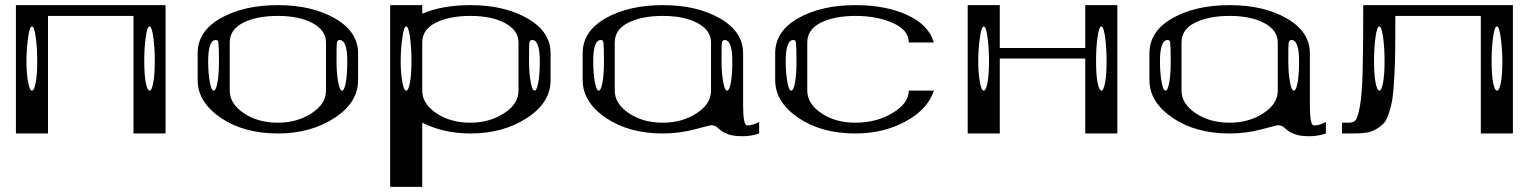

<svg xmlns="http://www.w3.org/2000/svg" viewBox="-20 -520 5997 748"><path d="M583 -281.2Q583 -335 577.1 -376Q571.3 -417 562.5 -417Q553.7 -417 547.9 -376Q542 -335 542 -281.2Q542 -228.5 547.9 -198.2Q553.7 -167 563.5 -167Q571.3 -167 577.1 -198.2Q583 -228.5 583 -281.2ZM125 -281.2Q125 -335 119.1 -376Q113.3 -417 104.5 -417Q95.7 -417 89.8 -376Q83 -328.1 83 -281.2Q83 -234.4 89.8 -198.2Q95.7 -167 104.5 -167Q113.3 -167 119.1 -198.2Q125 -228.5 125 -281.2ZM625 -500V0H500V-458H167V0H42V-500Z M1333 -281.2Q1333 -364.3 1302.7 -364.3Q1293.9 -364.3 1292 -350.6Q1291 -341.8 1291 -281.2Q1291 -234.4 1297.9 -198.2Q1303.7 -167 1312.5 -167Q1321.3 -167 1327.1 -198.2Q1333 -228.5 1333 -281.2ZM831.1 -351.6Q830.1 -364.3 821.3 -364.3Q791 -364.3 791 -281.2Q791 -234.4 797.9 -198.2Q803.7 -167 812.5 -167Q821.3 -167 827.1 -198.2Q833 -228.5 833 -281.2Q833 -334 831.1 -351.6ZM1250 -167V-354.5Q1250 -402.3 1196.3 -430.7Q1144.5 -458 1062.5 -458Q980.5 -458 927.7 -431.6Q875 -405.3 875 -354.5V-167Q875 -116.2 929.7 -79.1Q984.4 -42 1062.5 -42Q1137.7 -42 1194.3 -79.1Q1250 -115.2 1250 -167ZM1375 -208Q1375 -120.1 1283.2 -60.5Q1190.4 0 1062.5 0Q930.7 0 840.8 -60.5Q750 -122.1 750 -208V-312.5Q750 -398.4 839.8 -449.2Q929.7 -500 1062.5 -500Q1195.3 -500 1285.2 -448.2Q1375 -396.5 1375 -312.5Z M1583 -281.2Q1583 -335 1577.1 -376Q1571.3 -417 1562.5 -417Q1553.7 -417 1547.9 -376Q1541 -328.1 1541 -281.2Q1541 -234.4 1547.9 -198.2Q1553.7 -167 1562.5 -167Q1571.3 -167 1577.1 -198.2Q1583 -228.5 1583 -281.2ZM2083 -281.2Q2083 -364.3 2052.7 -364.3Q2043.9 -364.3 2042 -350.6Q2041 -341.8 2041 -281.2Q2041 -234.4 2047.9 -198.2Q2053.7 -167 2062.5 -167Q2071.3 -167 2077.1 -198.2Q2083 -228.5 2083 -281.2ZM1625 -500V-466.8Q1704.1 -500 1812.5 -500Q1945.3 -500 2035.2 -448.2Q2125 -396.5 2125 -312.5V-208Q2125 -120.1 2033.2 -60.5Q1940.4 0 1812.5 0Q1709 0 1625 -42V208H1500V-500ZM2000 -167V-354.5Q2000 -402.3 1946.3 -430.7Q1894.5 -458 1812.5 -458Q1730.5 -458 1677.7 -431.6Q1625 -405.3 1625 -354.5V-167Q1625 -116.2 1679.7 -79.1Q1734.4 -42 1812.5 -42Q1887.7 -42 1944.3 -79.1Q2000 -115.2 2000 -167Z M2833 -281.2Q2833 -364.3 2802.7 -364.3Q2793.9 -364.3 2792 -350.6Q2791 -341.8 2791 -281.2Q2791 -234.4 2797.9 -198.2Q2803.7 -167 2812.5 -167Q2821.3 -167 2827.1 -198.2Q2833 -228.5 2833 -281.2ZM2331.1 -351.6Q2330.1 -364.3 2321.3 -364.3Q2291 -364.3 2291 -281.2Q2291 -234.4 2297.9 -198.2Q2303.7 -167 2312.5 -167Q2321.3 -167 2327.1 -198.2Q2333 -228.5 2333 -281.2Q2333 -334 2331.1 -351.6ZM2750 -167V-354.5Q2750 -402.3 2696.3 -430.7Q2644.5 -458 2562.5 -458Q2480.5 -458 2427.7 -431.6Q2375 -405.3 2375 -354.5V-167Q2375 -116.2 2429.7 -79.1Q2484.4 -42 2562.5 -42Q2637.7 -42 2694.3 -79.1Q2750 -115.2 2750 -167ZM2250 -208V-312.5Q2250 -398.4 2339.8 -449.2Q2429.7 -500 2562.5 -500Q2695.3 -500 2785.2 -448.2Q2875 -396.5 2875 -312.5V-110.4Q2875 -31.2 2890.6 -31.2Q2913.1 -31.2 2937.5 -44.9V0Q2905.3 10.7 2875 10.7Q2839.8 10.7 2819.3 3.9Q2797.9 -3.9 2790 -10.7Q2782.2 -17.6 2772.5 -25.4Q2762.7 -32.2 2750 -32.2Q2747.1 -32.2 2688.5 -16.6Q2627 0 2562.5 0Q2430.7 0 2340.8 -60.5Q2250 -122.1 2250 -208Z M3081.1 -351.6Q3080.1 -364.3 3071.3 -364.3Q3041 -364.3 3041 -281.2Q3041 -234.4 3047.9 -198.2Q3053.7 -167 3062.5 -167Q3071.3 -167 3077.1 -198.2Q3083 -228.5 3083 -281.2Q3083 -334 3081.1 -351.6ZM3000 -208V-312.5Q3000 -398.4 3089.8 -449.2Q3179.7 -500 3312.5 -500Q3430.7 -500 3513.7 -461.9Q3597.7 -423.8 3618.2 -354.5H3520.5Q3520.5 -403.3 3458 -430.7Q3396.5 -458 3312.5 -458Q3230.5 -458 3177.7 -431.6Q3125 -405.3 3125 -354.5V-167Q3125 -116.2 3179.7 -79.1Q3234.4 -42 3312.5 -42Q3393.6 -42 3456.1 -79.1Q3520.5 -117.2 3520.5 -167H3618.2Q3594.7 -94.7 3509.8 -47.9Q3422.9 0 3312.5 0Q3180.7 0 3090.8 -60.5Q3000 -122.1 3000 -208Z M4291 -281.2Q4291 -335 4285.2 -376Q4279.3 -417 4270.5 -417Q4261.7 -417 4255.9 -376Q4250 -335 4250 -281.2Q4250 -228.5 4255.9 -198.2Q4261.7 -167 4271.5 -167Q4279.3 -167 4285.2 -198.2Q4291 -228.5 4291 -281.2ZM3833 -281.2Q3833 -335 3827.1 -376Q3821.3 -417 3812.5 -417Q3803.7 -417 3797.9 -376Q3791 -328.1 3791 -281.2Q3791 -234.4 3797.9 -198.2Q3803.7 -167 3812.5 -167Q3821.3 -167 3827.1 -198.2Q3833 -228.5 3833 -281.2ZM4333 -500V0H4208V-292H3875V0H3750V-500H3875V-333H4208V-500Z M5041 -281.2Q5041 -364.3 5010.7 -364.3Q5002 -364.3 5000 -350.6Q4999 -341.8 4999 -281.2Q4999 -234.4 5005.9 -198.2Q5011.7 -167 5020.5 -167Q5029.3 -167 5035.2 -198.2Q5041 -228.5 5041 -281.2ZM4539.1 -351.6Q4538.1 -364.3 4529.3 -364.3Q4499 -364.3 4499 -281.2Q4499 -234.4 4505.9 -198.2Q4511.7 -167 4520.5 -167Q4529.3 -167 4535.2 -198.2Q4541 -228.5 4541 -281.2Q4541 -334 4539.1 -351.6ZM4958 -167V-354.5Q4958 -402.3 4904.3 -430.7Q4852.5 -458 4770.5 -458Q4688.5 -458 4635.7 -431.6Q4583 -405.3 4583 -354.5V-167Q4583 -116.2 4637.7 -79.1Q4692.4 -42 4770.5 -42Q4845.7 -42 4902.3 -79.1Q4958 -115.2 4958 -167ZM4458 -208V-312.5Q4458 -398.4 4547.9 -449.2Q4637.7 -500 4770.5 -500Q4903.3 -500 4993.2 -448.2Q5083 -396.5 5083 -312.5V-110.4Q5083 -31.2 5098.6 -31.2Q5121.1 -31.2 5145.5 -44.9V0Q5113.3 10.7 5083 10.7Q5047.9 10.7 5027.3 3.9Q5005.9 -3.9 4998 -10.7Q4990.2 -17.6 4980.5 -25.4Q4970.7 -32.2 4958 -32.2Q4955.1 -32.2 4896.5 -16.6Q4835 0 4770.5 0Q4638.7 0 4548.8 -60.5Q4458 -122.1 4458 -208Z M5833 -281.2Q5833 -328.1 5826.2 -376Q5820.3 -417 5811.5 -417Q5802.7 -417 5796.9 -376Q5791 -335 5791 -281.2Q5791 -228.5 5796.9 -198.2Q5802.7 -167 5812.5 -167Q5821.3 -167 5827.1 -198.2Q5833 -228.5 5833 -281.2ZM5374 -281.2Q5374 -335 5368.2 -376Q5362.3 -417 5353.5 -417Q5344.7 -417 5338.9 -376Q5333 -335 5333 -281.2Q5333 -228.5 5338.9 -198.2Q5344.7 -167 5354.5 -167Q5362.3 -167 5368.2 -198.2Q5374 -228.5 5374 -281.2ZM5874 -500V0H5749V-458H5416Q5416 -374 5415.5 -324.7Q5415 -275.4 5412.1 -221.7Q5409.2 -168 5405.3 -140.1Q5401.4 -112.3 5392.1 -82.5Q5382.8 -52.7 5371.6 -40.5Q5360.4 -28.3 5341.8 -17.1Q5323.2 -5.9 5301.8 -2.9Q5280.3 0 5249 0H5208V-42H5233.4Q5252 -42 5260.7 -51.3Q5269.5 -60.5 5277.8 -105Q5286.1 -149.4 5288.6 -241.7Q5291 -334 5291 -500Z"/></svg>

Font: okolaksMetalik
Style: bold
Weight: 700
Width: 7
Version: Version 0.6